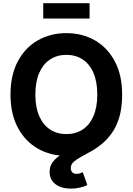

<svg xmlns="http://www.w3.org/2000/svg" viewBox="-20 -939 808 1169"><path d="M384.3 9.8Q287.6 9.8 210.4 -34.2Q133.3 -78.1 88.6 -161.9Q43.9 -245.6 43.9 -363.3Q43.9 -481.9 88.6 -565.7Q133.3 -649.4 210.4 -693.4Q287.6 -737.3 384.3 -737.3Q481 -737.3 557.6 -693.4Q634.3 -649.4 679 -565.7Q723.6 -481.9 723.6 -363.3Q723.6 -245.1 679 -161.6Q634.3 -78.1 557.6 -34.2Q481 9.8 384.3 9.8ZM384.3 -122.6Q440.4 -122.6 482.9 -150.1Q525.4 -177.7 548.8 -231.7Q572.3 -285.6 572.3 -363.3Q572.3 -441.4 548.8 -495.6Q525.4 -549.8 482.9 -577.4Q440.4 -605 384.3 -605Q327.6 -605 285.2 -577.1Q242.7 -549.3 219 -495.4Q195.3 -441.4 195.3 -363.3Q195.3 -285.6 219 -231.9Q242.7 -178.2 285.2 -150.4Q327.6 -122.6 384.3 -122.6ZM411.6 209.5Q354 209.5 318.1 182.6Q282.2 155.8 282.2 106.9Q282.2 69.3 304 43.5Q325.7 17.6 361.3 -2.4Q397 -22.5 439.7 -42.2Q482.4 -62 524.9 -87.2Q567.4 -112.3 603 -148.2Q638.7 -184.1 660.2 -236.3Q681.6 -288.6 681.6 -363.3H723.6Q723.6 -283.7 706.8 -226.8Q689.9 -169.9 661.9 -130.1Q633.8 -90.3 600.8 -63.2Q567.9 -36.1 534.4 -17.6Q501 1 473.1 16.1Q445.3 31.2 428.2 46.9Q411.1 62.5 411.1 84Q411.1 100.6 420.2 110.1Q429.2 119.6 447.3 119.6Q457.5 119.6 466.6 116.7Q475.6 113.8 483.9 109.4L511.7 187.5Q494.1 196.8 467.3 203.1Q440.4 209.5 411.6 209.5ZM525.4 -919.4V-826.2H243.2V-919.4Z"/></svg>

Font: Inter 16pt
Style: Bold
Weight: 700
Version: Version 4.001;git-66647c0bb